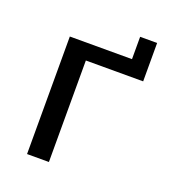

<svg xmlns="http://www.w3.org/2000/svg" viewBox="-111 -660 662 743"><g transform="rotate(20 220.0 -288.0)"><path d="M410 -418V-576H340V-484H84V0H174V-418Z"/></g></svg>

Font: Gamestation Text
Style: Bold
Weight: 400
Designer: Jonas Hecksher
Foundry: Jonas Hecksher, Playtypeª, e-types AS
Version: Version 1.003